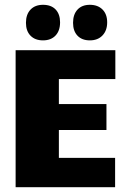

<svg xmlns="http://www.w3.org/2000/svg" viewBox="-20 -779 526 799"><path d="M45 -570H460V-450H225V-346H423V-238H225V-122H459V0H45ZM159 -611Q126 -611 107 -630.5Q88 -650 88 -684Q88 -719 107 -739Q126 -759 159 -759Q193 -759 211.5 -739.5Q230 -720 230 -686Q230 -651 211 -631Q192 -611 159 -611ZM354 -611Q321 -611 302.5 -630.5Q284 -650 284 -684Q284 -719 302.5 -739Q321 -759 354 -759Q387 -759 406.5 -739.5Q426 -720 426 -686Q426 -652 406.5 -631.5Q387 -611 354 -611Z"/></svg>

Font: Lalezar
Style: Regular
Weight: 400
Designer: Borna Izadpanah
Foundry: Borna Izadpanah
Version: Version 1.003